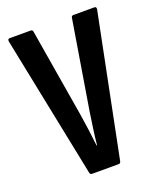

<svg xmlns="http://www.w3.org/2000/svg" viewBox="-125 -731 662 808"><g transform="rotate(-20 206.0 -327.5)"><path d="M146.3 0Q139.4 0 137 -8.3L8.3 -642.7Q6.5 -655 15.8 -655H109.6Q118.5 -655 119.9 -647.1L186.3 -248.4Q191.9 -213.8 196.6 -178.3Q201.3 -142.8 205.5 -105.4H207.5Q211.4 -142.8 216.4 -178.3Q221.4 -213.8 226.6 -248.4L291.8 -646.1Q293.2 -655 301.6 -655H395.9Q405.2 -655 403.5 -643.1L275.9 -8.6Q273.5 0 266.6 0Z"/></g></svg>

Font: Sofia Sans Extra Condensed
Style: Regular
Weight: 400
Designer: Botio Nikoltchev, Ani Petrova
Foundry: lettersoup
Version: Version 4.101